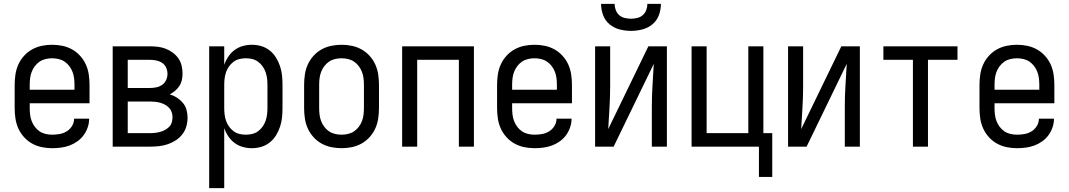

<svg xmlns="http://www.w3.org/2000/svg" viewBox="-20 -760 5540 995"><path d="M250 8Q223 8 196.5 2.5Q170 -3 146.5 -16Q123 -29 104.5 -49.5Q86 -70 75 -94.5Q64 -119 60 -146Q56 -173 56 -200V-320Q56 -347 60 -374Q64 -401 75 -425.5Q86 -450 104.5 -470.5Q123 -491 146.5 -504Q170 -517 196.5 -522.5Q223 -528 250 -528Q277 -528 303.5 -522.5Q330 -517 353.5 -504Q377 -491 395.5 -470.5Q414 -450 425 -425.5Q436 -401 440 -374Q444 -347 444 -320V-225H134V-200Q134 -183 136 -166Q138 -149 144 -133Q150 -117 160.5 -103Q171 -89 185 -79.5Q199 -70 216 -66Q233 -62 250 -62Q270 -62 289.5 -65.5Q309 -69 326 -79.5Q343 -90 353.5 -107.5Q364 -125 364 -145H442Q442 -122 434.5 -100Q427 -78 413.5 -59.5Q400 -41 381 -27.5Q362 -14 340.5 -6Q319 2 296 5Q273 8 250 8ZM366 -295V-320Q366 -337 364 -354Q362 -371 356 -387Q350 -403 339.5 -417Q329 -431 315 -440.5Q301 -450 284 -454Q267 -458 250 -458Q233 -458 216 -454Q199 -450 185 -440.5Q171 -431 160.5 -417Q150 -403 144 -387Q138 -371 136 -354Q134 -337 134 -320V-295Z M757 0H564V-520H757Q778 -520 798.5 -517.5Q819 -515 838.5 -507.5Q858 -500 875 -487.5Q892 -475 904 -458Q916 -441 921 -420.5Q926 -400 926 -379Q926 -362 922.5 -345.5Q919 -329 910 -315Q901 -301 888 -290Q875 -279 860 -271Q880 -265 897.5 -253.5Q915 -242 928 -226.5Q941 -211 946.5 -191Q952 -171 952 -150Q952 -127 945.5 -104.5Q939 -82 924.5 -63.5Q910 -45 890.5 -32.5Q871 -20 849 -12.5Q827 -5 803.5 -2.5Q780 0 757 0ZM642 -304H757Q774 -304 790.5 -307.5Q807 -311 820.5 -320.5Q834 -330 841 -345.5Q848 -361 848 -377Q848 -394 841 -409.5Q834 -425 820.5 -434Q807 -443 790.5 -446.5Q774 -450 757 -450H642ZM642 -70H757Q771 -70 784 -71.5Q797 -73 810 -76.5Q823 -80 835 -86.5Q847 -93 856.5 -102.5Q866 -112 870 -125Q874 -138 874 -152Q874 -165 870 -178Q866 -191 856.5 -201Q847 -211 835 -217.5Q823 -224 810.5 -227.5Q798 -231 784.5 -232.5Q771 -234 757 -234H642Z M1064 215V-520H1142V-424Q1150 -447 1163.5 -467Q1177 -487 1196 -501Q1215 -515 1238 -521.5Q1261 -528 1285 -528Q1310 -528 1334 -521Q1358 -514 1377.5 -498.5Q1397 -483 1410 -462Q1423 -441 1431 -417.5Q1439 -394 1441.5 -369.5Q1444 -345 1444 -320V-200Q1444 -175 1441.5 -150.5Q1439 -126 1431 -102.5Q1423 -79 1410 -58Q1397 -37 1377.5 -21.5Q1358 -6 1334 1Q1310 8 1285 8Q1261 8 1238 1.5Q1215 -5 1196 -19Q1177 -33 1163.5 -53Q1150 -73 1142 -96V215ZM1254 -62Q1271 -62 1287.5 -66Q1304 -70 1317.5 -80Q1331 -90 1341 -104Q1351 -118 1356.5 -134Q1362 -150 1364 -166.5Q1366 -183 1366 -200V-320Q1366 -337 1364 -353.5Q1362 -370 1356.5 -386Q1351 -402 1341 -416Q1331 -430 1317.5 -440Q1304 -450 1287.5 -454Q1271 -458 1254 -458Q1237 -458 1220.5 -454Q1204 -450 1190.5 -440Q1177 -430 1167 -416Q1157 -402 1151.5 -386Q1146 -370 1144 -353.5Q1142 -337 1142 -320V-200Q1142 -183 1144 -166.5Q1146 -150 1151.5 -134Q1157 -118 1167 -104Q1177 -90 1190.5 -80Q1204 -70 1220.5 -66Q1237 -62 1254 -62Z M1750 8Q1723 8 1696.5 2.5Q1670 -3 1646.5 -16Q1623 -29 1604.5 -49.5Q1586 -70 1575 -94.5Q1564 -119 1560 -146Q1556 -173 1556 -200V-320Q1556 -347 1560 -374Q1564 -401 1575 -425.5Q1586 -450 1604.5 -470.5Q1623 -491 1646.5 -504Q1670 -517 1696.5 -522.5Q1723 -528 1750 -528Q1777 -528 1803.5 -522.5Q1830 -517 1853.5 -504Q1877 -491 1895.5 -470.5Q1914 -450 1925 -425.5Q1936 -401 1940 -374Q1944 -347 1944 -320V-200Q1944 -173 1940 -146Q1936 -119 1925 -94.5Q1914 -70 1895.5 -49.5Q1877 -29 1853.5 -16Q1830 -3 1803.5 2.5Q1777 8 1750 8ZM1750 -62Q1767 -62 1784 -66Q1801 -70 1815 -79.5Q1829 -89 1839.5 -103Q1850 -117 1856 -133Q1862 -149 1864 -166Q1866 -183 1866 -200V-320Q1866 -337 1864 -354Q1862 -371 1856 -387Q1850 -403 1839.5 -417Q1829 -431 1815 -440.5Q1801 -450 1784 -454Q1767 -458 1750 -458Q1733 -458 1716 -454Q1699 -450 1685 -440.5Q1671 -431 1660.5 -417Q1650 -403 1644 -387Q1638 -371 1636 -354Q1634 -337 1634 -320V-200Q1634 -183 1636 -166Q1638 -149 1644 -133Q1650 -117 1660.5 -103Q1671 -89 1685 -79.5Q1699 -70 1716 -66Q1733 -62 1750 -62Z M2064 0V-520H2436V0H2358V-450H2142V0Z M2750 8Q2723 8 2696.5 2.5Q2670 -3 2646.5 -16Q2623 -29 2604.5 -49.5Q2586 -70 2575 -94.5Q2564 -119 2560 -146Q2556 -173 2556 -200V-320Q2556 -347 2560 -374Q2564 -401 2575 -425.5Q2586 -450 2604.5 -470.5Q2623 -491 2646.5 -504Q2670 -517 2696.5 -522.5Q2723 -528 2750 -528Q2777 -528 2803.5 -522.5Q2830 -517 2853.5 -504Q2877 -491 2895.5 -470.5Q2914 -450 2925 -425.5Q2936 -401 2940 -374Q2944 -347 2944 -320V-225H2634V-200Q2634 -183 2636 -166Q2638 -149 2644 -133Q2650 -117 2660.5 -103Q2671 -89 2685 -79.5Q2699 -70 2716 -66Q2733 -62 2750 -62Q2770 -62 2789.5 -65.5Q2809 -69 2826 -79.5Q2843 -90 2853.5 -107.5Q2864 -125 2864 -145H2942Q2942 -122 2934.5 -100Q2927 -78 2913.5 -59.5Q2900 -41 2881 -27.5Q2862 -14 2840.5 -6Q2819 2 2796 5Q2773 8 2750 8ZM2866 -295V-320Q2866 -337 2864 -354Q2862 -371 2856 -387Q2850 -403 2839.5 -417Q2829 -431 2815 -440.5Q2801 -450 2784 -454Q2767 -458 2750 -458Q2733 -458 2716 -454Q2699 -450 2685 -440.5Q2671 -431 2660.5 -417Q2650 -403 2644 -387Q2638 -371 2636 -354Q2634 -337 2634 -320V-295Z M3064 0V-520H3142V-312Q3142 -257 3138.5 -202Q3135 -147 3132 -91L3340 -520H3436V0H3358V-208Q3358 -263 3361.5 -318Q3365 -373 3368 -429L3160 0ZM3250 -600Q3220 -600 3191 -607.5Q3162 -615 3139 -634Q3116 -653 3105.5 -681.5Q3095 -710 3095 -740H3165Q3165 -724 3171 -708Q3177 -692 3189 -681.5Q3201 -671 3217.5 -667Q3234 -663 3250 -663Q3266 -663 3282.5 -667Q3299 -671 3311 -681.5Q3323 -692 3329 -708Q3335 -724 3335 -740H3405Q3405 -710 3394.5 -681.5Q3384 -653 3361 -634Q3338 -615 3309 -607.5Q3280 -600 3250 -600Z M3913 157V0H3564V-520H3642V-70H3858V-520H3936V-70H3982V157Z M4064 0V-520H4142V-312Q4142 -257 4138.5 -202Q4135 -147 4132 -91L4340 -520H4436V0H4358V-208Q4358 -263 4361.5 -318Q4365 -373 4368 -429L4160 0Z M4711 0V-450H4558V-520H4942V-450H4789V0Z M5250 8Q5223 8 5196.5 2.5Q5170 -3 5146.5 -16Q5123 -29 5104.5 -49.5Q5086 -70 5075 -94.5Q5064 -119 5060 -146Q5056 -173 5056 -200V-320Q5056 -347 5060 -374Q5064 -401 5075 -425.5Q5086 -450 5104.5 -470.5Q5123 -491 5146.5 -504Q5170 -517 5196.5 -522.5Q5223 -528 5250 -528Q5277 -528 5303.5 -522.5Q5330 -517 5353.5 -504Q5377 -491 5395.5 -470.5Q5414 -450 5425 -425.5Q5436 -401 5440 -374Q5444 -347 5444 -320V-225H5134V-200Q5134 -183 5136 -166Q5138 -149 5144 -133Q5150 -117 5160.5 -103Q5171 -89 5185 -79.5Q5199 -70 5216 -66Q5233 -62 5250 -62Q5270 -62 5289.5 -65.5Q5309 -69 5326 -79.5Q5343 -90 5353.5 -107.5Q5364 -125 5364 -145H5442Q5442 -122 5434.5 -100Q5427 -78 5413.5 -59.5Q5400 -41 5381 -27.5Q5362 -14 5340.5 -6Q5319 2 5296 5Q5273 8 5250 8ZM5366 -295V-320Q5366 -337 5364 -354Q5362 -371 5356 -387Q5350 -403 5339.5 -417Q5329 -431 5315 -440.5Q5301 -450 5284 -454Q5267 -458 5250 -458Q5233 -458 5216 -454Q5199 -450 5185 -440.5Q5171 -431 5160.5 -417Q5150 -403 5144 -387Q5138 -371 5136 -354Q5134 -337 5134 -320V-295Z"/></svg>

Font: Iosevka Custom
Style: Regular
Weight: 400
Monospace: yes
Designer: Belleve Invis
Foundry: Belleve Invis
Version: Version 32.5.0; ttfautohint (v1.8.4)